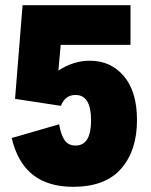

<svg xmlns="http://www.w3.org/2000/svg" viewBox="-20 -710 581 740"><path d="M508 -247Q508 -130 447 -60Q386 10 262 10Q166 10 107 -36Q48 -82 25 -178L208 -231Q215 -189 229.5 -169Q244 -149 271 -149Q331 -149 331 -246Q331 -344 271 -344Q249 -344 235 -332Q221 -320 215 -302L38 -329L67 -690H483V-537H214L205 -438Q263 -476 326 -476Q407 -476 457.5 -416.5Q508 -357 508 -247Z"/></svg>

Font: Decalotype Black
Style: Regular
Weight: 900
Designer: Alfredo Marco Pradil
Foundry: Alfredo Marco Pradil
Version: Version 1.0